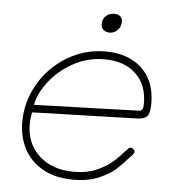

<svg xmlns="http://www.w3.org/2000/svg" viewBox="-49 -708 680 753"><g transform="rotate(5 290.5 -331.0)"><path d="M48 -208Q48 -288 88.5 -358Q129 -428 198.5 -470Q268 -512 350 -512Q439 -512 492.5 -462.5Q546 -413 546 -324Q546 -286 535 -274Q524 -262 498 -261L83 -249Q78 -222 78 -203Q78 -126 129.5 -78.5Q181 -31 267 -31Q317 -31 355 -47.5Q393 -64 417.5 -85.5Q442 -107 472 -141Q476 -145 480 -145Q486 -145 491.5 -140Q497 -135 497 -130Q497 -124 489 -116Q458 -81 434.5 -59Q411 -37 368.5 -18.5Q326 0 267 0Q195 0 145.5 -28.5Q96 -57 72 -104Q48 -151 48 -208ZM500 -292Q509 -292 513 -298.5Q517 -305 517 -322Q517 -396 471.5 -438.5Q426 -481 349 -481Q280 -481 223 -448.5Q166 -416 130.5 -368.5Q95 -321 88 -279ZM325 -618Q325 -638 338 -650Q351 -662 371 -662Q386 -662 394.5 -654.5Q403 -647 403 -634Q403 -614 390 -600.5Q377 -587 358 -587Q343 -587 334 -595.5Q325 -604 325 -618Z"/></g></svg>

Font: Mali ExtraLight
Style: Italic
Weight: 275
Italic angle: -10°
Version: Version 1.000; ttfautohint (v1.6)